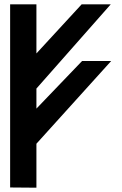

<svg xmlns="http://www.w3.org/2000/svg" viewBox="-20 -876 565 891"><path d="M149 -5V-209L496 -593H361L149 -372V-465L494 -856H359L149 -628V-856H27V-6Z"/></svg>

Font: Ny Stormning
Style: Fi
Weight: 300
Designer: Robert Jablonski, Mew Too
Foundry: Cannot Into Space Fonts
Version: Version 0.90